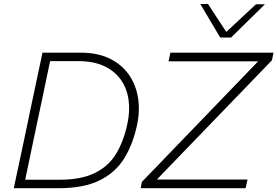

<svg xmlns="http://www.w3.org/2000/svg" viewBox="-20 -990 1459 1010"><path d="M52.5 0Q65 -59.5 77 -115.5Q89 -171.5 103 -237L152.5 -472.5Q167 -540 179 -597.5Q191 -655 203.5 -713H403.5Q492 -713 555.5 -682.5Q619 -652 656.8 -598.8Q694.5 -545.5 705.8 -477Q717 -408.5 701 -333Q679.5 -231 633 -156.2Q586.5 -81.5 503.2 -40.8Q420 0 288.5 0ZM112.5 -44.5H291.5Q408 -44.5 480.2 -80.5Q552.5 -116.5 592 -183Q631.5 -249.5 650.5 -341Q664.5 -406 656.2 -465Q648 -524 616.2 -569.8Q584.5 -615.5 528.5 -642Q472.5 -668.5 391 -668.5H243.5Q233.5 -620.5 223.5 -572.8Q213.5 -525 202 -470L154 -243Q142.5 -188 132.5 -140Q122.5 -92 112.5 -44.5ZM720 0 726.5 -33.5Q764 -72 811.2 -121Q858.5 -170 906.5 -220Q954.5 -270 995 -311.5L1338 -667.5H866.5L876.5 -713H1419L1410.5 -673Q1347.5 -607.5 1286.2 -544Q1225 -480.5 1164 -417.5L805 -45.5H1282L1272 0ZM1138.5 -792.5Q1112.5 -836.5 1086 -880.8Q1059.5 -925 1034 -968.5L1074 -969.5Q1097.5 -933 1121.8 -896Q1146 -859 1170.5 -822Q1210.5 -859.5 1248.8 -895.2Q1287 -931 1326.5 -967.5H1373.5Q1328 -923 1284.5 -880Q1241 -837 1195.5 -792.5Z"/></svg>

Font: Commissioner ExtraLight
Style: Italic
Weight: 200
Italic angle: -12°
Designer: Kostas Bartsokas
Foundry: Kostas Bartsokas
Version: Version 1.000; ttfautohint (v1.8.3)